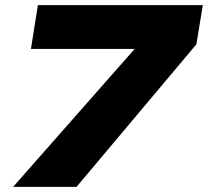

<svg xmlns="http://www.w3.org/2000/svg" viewBox="-20 -725 807 745"><path d="M31 0 557 -597 559 -535H100L127 -705H767L742 -553L277 0Z"/></svg>

Font: Nunito Sans 10pt Expanded Black
Style: Italic
Weight: 900
Width: 7
Italic angle: -9°
Designer: Vernon Adams
Foundry: Vernon Adams
Version: Version 3.101;gftools[0.9.27]